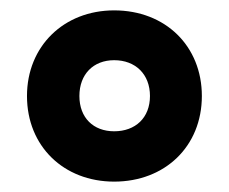

<svg xmlns="http://www.w3.org/2000/svg" viewBox="-20 -744 442 370"><path d="M200 -394C298 -394 369 -462 369 -559C369 -655 299 -724 200 -724C103 -724 32 -655 32 -559C32 -462 103 -394 200 -394ZM200 -491C160 -491 133 -517 133 -559C133 -601 160 -628 200 -628C241 -628 269 -601 269 -559C269 -517 241 -491 200 -491Z"/></svg>

Font: Noto Sans Myanmar SemiCondensed ExtraBold
Style: Regular
Weight: 800
Width: 4
Designer: Monotype Design Team
Foundry: Monotype Imaging Inc.
Version: Version 2.107